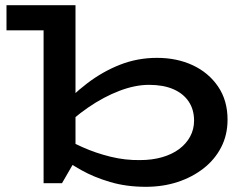

<svg xmlns="http://www.w3.org/2000/svg" viewBox="-20 -706 947 740"><path d="M5 -589V-686H257V-589ZM585 -483Q662 -483 723 -454.5Q784 -426 820.5 -372.5Q857 -319 857 -245Q857 -186 832.5 -138.5Q808 -91 764.5 -57Q721 -23 664.5 -4.5Q608 14 542 14Q467 14 404.5 -4.5Q342 -23 293 -50.5Q244 -78 206 -104V-188Q246 -162 297.5 -139Q349 -116 406 -102Q463 -88 520 -89Q566 -89 604.5 -100Q643 -111 670.5 -131.5Q698 -152 713 -180Q728 -208 728 -241Q728 -284 707 -315Q686 -346 647.5 -362.5Q609 -379 554 -379Q501 -379 440.5 -356Q380 -333 319.5 -291.5Q259 -250 205 -193V-281Q255 -338 315 -384Q375 -430 442.5 -456.5Q510 -483 585 -483ZM148 0V-686H271V-90L219 0Z"/></svg>

Font: BioRhyme SemiExpanded SemiBold
Style: Regular
Weight: 600
Width: 6
Designer: Aoife Mooney
Foundry: Aoife Mooney Type
Version: Version 1.600;gftools[0.9.33]